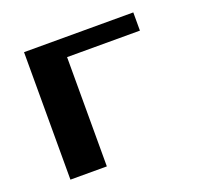

<svg xmlns="http://www.w3.org/2000/svg" viewBox="-109 -734 911 860"><g transform="rotate(-20 347.0 -304.0)"><path d="M86.8 0V-607.6H607.6V-520.8H260.4V0Z"/></g></svg>

Font: 8-bit Operator+ 8
Style: Bold
Weight: 700
Designer: GrandChaos9000
Version: Version 1.3.0 - August 1, 2014